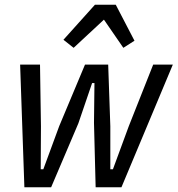

<svg xmlns="http://www.w3.org/2000/svg" viewBox="-20 -791 750 811"><path d="M65 -518H149L153 -258L152 -76H163L230 -258L339 -518H437L446 -258V-76H457L524 -258L627 -518H710L493 0H384L377 -272L379 -440H369L311 -270L196 0H83ZM469 -771 548 -619 501 -589 419 -708 291 -589 248 -623 381 -771Z"/></svg>

Font: IBM Plex Sans Cond Text
Style: Italic
Weight: 450
Width: 3
Italic angle: -11°
Designer: Mike Abbink, Paul van der Laan, Pieter van Rosmalen
Foundry: Bold Monday
Version: Version 1.3